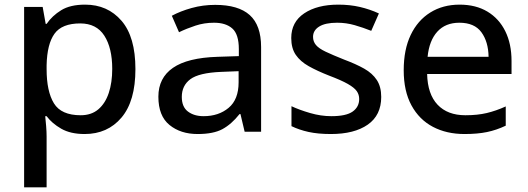

<svg xmlns="http://www.w3.org/2000/svg" viewBox="-20 -568 2276 828"><path d="M347 -548Q444 -548 504 -478.5Q564 -409 564 -270Q564 -132 504 -61Q444 10 345 10Q284 10 244 -13Q204 -36 181 -67H175Q177 -49 179 -24Q181 1 181 20V240H84V-538H164L177 -465H181Q205 -500 244 -524Q283 -548 347 -548ZM326 -467Q247 -467 215 -422.5Q183 -378 181 -287V-270Q181 -174 212.5 -122.5Q244 -71 328 -71Q374 -71 404 -96.5Q434 -122 449 -167Q464 -212 464 -271Q464 -361 430 -414Q396 -467 326 -467Z M908 -547Q1008 -547 1057 -503Q1106 -459 1106 -365V0H1035L1017 -76H1013Q978 -32 939 -11Q900 10 832 10Q759 10 711 -29Q663 -68 663 -151Q663 -232 726 -275.5Q789 -319 918 -323L1010 -326V-356Q1010 -420 982 -445Q954 -470 903 -470Q861 -470 823 -457.5Q785 -445 752 -429L721 -500Q758 -520 806.5 -533.5Q855 -547 908 -547ZM933 -258Q838 -254 801 -226.5Q764 -199 764 -150Q764 -107 790.5 -87Q817 -67 858 -67Q923 -67 966 -103Q1009 -139 1009 -213V-261Z M1624 -150Q1624 -71 1566 -30.5Q1508 10 1407 10Q1351 10 1310.5 1Q1270 -8 1237 -24V-110Q1271 -94 1317.5 -80.5Q1364 -67 1409 -67Q1473 -67 1501 -87Q1529 -107 1529 -141Q1529 -160 1518.5 -175Q1508 -190 1480 -206Q1452 -222 1399 -242Q1348 -262 1311.5 -282.5Q1275 -303 1255.5 -331.5Q1236 -360 1236 -404Q1236 -473 1292 -510.5Q1348 -548 1439 -548Q1489 -548 1532 -538Q1575 -528 1614 -510L1581 -435Q1546 -449 1509.5 -459.5Q1473 -470 1434 -470Q1383 -470 1356.5 -453.5Q1330 -437 1330 -409Q1330 -389 1342.5 -374Q1355 -359 1384.5 -345Q1414 -331 1464 -311Q1515 -292 1550.5 -272Q1586 -252 1605 -223Q1624 -194 1624 -150Z M1962 -548Q2032 -548 2082 -518Q2132 -488 2159 -433.5Q2186 -379 2186 -305V-249H1822Q1824 -162 1867 -116.5Q1910 -71 1987 -71Q2039 -71 2079 -80.5Q2119 -90 2161 -109V-26Q2121 -7 2080 1.5Q2039 10 1983 10Q1906 10 1847 -21Q1788 -52 1754.5 -113.5Q1721 -175 1721 -265Q1721 -354 1751 -417Q1781 -480 1835.5 -514Q1890 -548 1962 -548ZM1961 -470Q1901 -470 1866 -431.5Q1831 -393 1824 -323H2087Q2086 -388 2056 -429Q2026 -470 1961 -470Z"/></svg>

Font: Noto Sans Sundanese Medium
Style: Regular
Weight: 500
Version: Version 2.003